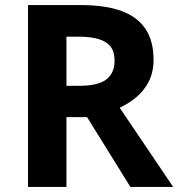

<svg xmlns="http://www.w3.org/2000/svg" viewBox="-20 -734 700 754"><path d="M298 -714Q395 -714 458 -690.5Q521 -667 552 -619.5Q583 -572 583 -500Q583 -451 564.5 -414.5Q546 -378 515.5 -352.5Q485 -327 450 -311L660 0H492L322 -274H241V0H90V-714ZM287 -590H241V-397H290Q365 -397 397.5 -422Q430 -447 430 -496Q430 -530 414.5 -550.5Q399 -571 367.5 -580.5Q336 -590 287 -590Z"/></svg>

Font: Noto Sans Telugu
Style: Regular
Weight: 400
Designer: Jelle Bosma - Monotype Design Team
Foundry: Monotype Imaging Inc.
Version: Version 2.003